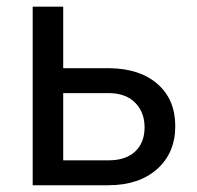

<svg xmlns="http://www.w3.org/2000/svg" viewBox="-20 -548 583 568"><path d="M167 -346.2H304.2Q394 -345.2 446.3 -299.3Q498.5 -253.4 498.5 -174.8Q498.5 -95.7 444.8 -47.9Q391.1 0 300.3 0H76.7V-528.3H167ZM167 -272.5V-73.7H301.3Q352.1 -73.7 379.9 -99.9Q407.7 -126 407.7 -171.4Q407.7 -215.3 380.6 -243.4Q353.5 -271.5 304.7 -272.5Z"/></svg>

Font: Roboto
Style: Regular
Weight: 400
Designer: Google
Version: Version 2.134; 2016; ttfautohint (v1.6)